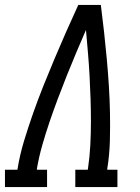

<svg xmlns="http://www.w3.org/2000/svg" viewBox="-46 -755 566 775"><path d="M-26 0V-70H24L25 -74Q34 -130 51 -186Q68 -242 87.5 -297.5Q107 -353 129 -408Q151 -463 174 -517.5Q197 -572 221 -626.5Q245 -681 270 -735H361Q368 -681 374 -626.5Q380 -572 385 -517.5Q390 -463 393.5 -408Q397 -353 398 -297.5Q399 -242 397.5 -186Q396 -130 387 -74V-70H428V0H258V-70H308L309 -74Q316 -121 318.5 -168.5Q321 -216 321 -263Q321 -310 319.5 -356.5Q318 -403 315.5 -449.5Q313 -496 309 -542Q305 -588 301 -634Q281 -588 261.5 -542Q242 -496 223.5 -449.5Q205 -403 187.5 -356.5Q170 -310 154 -263Q138 -216 124.5 -168.5Q111 -121 103 -74V-70H144V0Z"/></svg>

Font: Iosevka Curly Slab Oblique
Style: Regular
Weight: 400
Italic angle: -9°
Monospace: yes
Designer: Belleve Invis
Foundry: Belleve Invis
Version: Version 11.1.0; ttfautohint (v1.8.3)